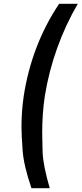

<svg xmlns="http://www.w3.org/2000/svg" viewBox="-20 -799 433 1019"><path d="M294 -779C195 -632 133 -465 106 -290C98 -235 94 -180 94 -125C94 -98 96 -56 100 -1C104 54 120 121 147 200H244C221 121 208 56 206 7C205 -43 204 -76 204 -93C204 -159 208 -224 218 -290C246 -463 306 -630 393 -779Z"/></svg>

Font: Jost Medium
Style: Italic
Weight: 500
Italic angle: -5°
Version: Version 3.710